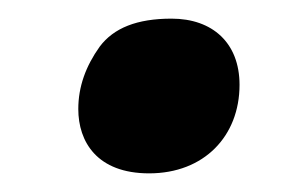

<svg xmlns="http://www.w3.org/2000/svg" viewBox="-20 -456 325 206"><path d="M140 -270C199 -270 237 -310 237 -365C237 -410 208 -436 164 -436C127 -436 102 -426 87 -406C72 -385 64 -363 64 -339C64 -304 84 -270 140 -270Z"/></svg>

Font: BC Sans
Style: Bold Italic
Weight: 700
Italic angle: -12°
Designer: Monotype Design Team
Province of B.C.
Foundry: Monotype Imaging Inc.
Version: Version 2.000;GOOG;noto-source:20170915:90ef993387c0